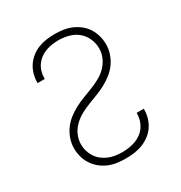

<svg xmlns="http://www.w3.org/2000/svg" viewBox="-175 -870 950 1005"><g transform="rotate(-30 300.0 -367.5)"><path d="M297 8Q271 8 245 4.5Q219 1 195 -9Q171 -19 150.5 -35.5Q130 -52 115.5 -74Q101 -96 94 -121.5Q87 -147 87 -173Q87 -202 96.5 -230Q106 -258 123 -281.5Q140 -305 163 -323Q186 -341 211.5 -354.5Q237 -368 264.5 -378.5Q292 -389 319 -399.5Q346 -410 372 -424Q398 -438 418.5 -458.5Q439 -479 451 -506Q463 -533 463 -562Q463 -593 450 -622Q437 -651 413.5 -670Q390 -689 359.5 -697Q329 -705 299 -705Q279 -705 259 -702Q239 -699 220.5 -692Q202 -685 186 -673Q170 -661 158.5 -644.5Q147 -628 141.5 -608.5Q136 -589 136 -569Q136 -568 136 -567Q136 -566 136 -565H93Q93 -566 93 -567.5Q93 -569 93 -570Q93 -595 100 -619.5Q107 -644 121 -665Q135 -686 155.5 -702Q176 -718 199.5 -727Q223 -736 248.5 -739.5Q274 -743 299 -743Q325 -743 350.5 -739Q376 -735 399.5 -725Q423 -715 443.5 -698.5Q464 -682 477.5 -660.5Q491 -639 498 -613.5Q505 -588 505 -562Q505 -533 495.5 -505Q486 -477 469 -453.5Q452 -430 429 -412Q406 -394 380.5 -380.5Q355 -367 327.5 -356.5Q300 -346 273 -335.5Q246 -325 220.5 -311Q195 -297 174 -276.5Q153 -256 141 -229Q129 -202 129 -173Q129 -152 135 -132Q141 -112 152.5 -94.5Q164 -77 180.5 -64.5Q197 -52 216 -44Q235 -36 255.5 -33Q276 -30 297 -30Q317 -30 337.5 -33Q358 -36 377 -43Q396 -50 412.5 -62Q429 -74 440.5 -90.5Q452 -107 458 -126.5Q464 -146 464 -167Q464 -168 464 -169Q464 -170 464 -171H507Q507 -169 507 -168Q507 -167 507 -166Q507 -140 499.5 -115Q492 -90 477.5 -69Q463 -48 442 -32.5Q421 -17 397.5 -8Q374 1 348.5 4.5Q323 8 297 8Z"/></g></svg>

Font: Iosevka Curly XLtEx
Style: Regular
Weight: 200
Width: 7
Monospace: yes
Designer: Belleve Invis
Foundry: Belleve Invis
Version: Version 11.1.0; ttfautohint (v1.8.3)